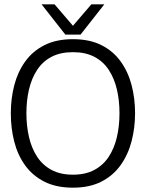

<svg xmlns="http://www.w3.org/2000/svg" viewBox="-20 -857 674 887"><path d="M317 10Q240 10 185.5 -17.5Q131 -45 96.5 -92.5Q62 -140 46 -202Q30 -264 30 -334Q30 -402 46 -463.5Q62 -525 96.5 -573Q131 -621 185.5 -648.5Q240 -676 317 -676Q394 -676 448.5 -648.5Q503 -621 537.5 -573Q572 -525 588 -463.5Q604 -402 604 -334Q604 -267 588 -205Q572 -143 537.5 -94.5Q503 -46 448.5 -18Q394 10 317 10ZM317 -50Q375 -50 416 -72Q457 -94 482.5 -133Q508 -172 520 -223.5Q532 -275 532 -334Q532 -393 520 -444Q508 -495 482.5 -534Q457 -573 416 -594.5Q375 -616 317 -616Q259 -616 218 -594.5Q177 -573 151.5 -534Q126 -495 114 -444Q102 -393 102 -334Q102 -275 114 -223.5Q126 -172 151.5 -133Q177 -94 218 -72Q259 -50 317 -50ZM282 -697 402 -837H462L352 -697ZM352 -697H282L172 -837H232Z"/></svg>

Font: Epunda Slab Light
Style: Regular
Weight: 300
Designer: Simon Atzbach
Foundry: typofactur
Version: Version 1.102